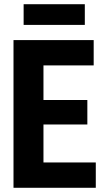

<svg xmlns="http://www.w3.org/2000/svg" viewBox="-20 -890 498 910"><path d="M44 0V-700H424V-580H186V-416H394V-300H186V-120H434V0ZM92 -772V-870H382V-772Z"/></svg>

Font: Tektur SemiCondensed SemiBold
Style: Regular
Weight: 600
Width: 4
Designer: Adam Jagosz
Foundry: Adam Jagosz
Version: Version 1.005;gftools[0.9.30]